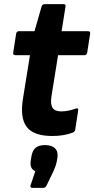

<svg xmlns="http://www.w3.org/2000/svg" viewBox="-20 -646 457 929"><path d="M234 12Q143 12 109.5 -31.5Q76 -75 91 -168L125 -379H55Q41 -379 44 -392L58 -482Q60 -495 71 -495H147L181 -614Q185 -626 196 -626H287Q300 -626 297 -614L278 -495H405Q419 -495 416 -482L402 -392Q399 -379 389 -379H261L229 -180Q223 -141 234.5 -124Q246 -107 276 -107Q308 -107 345 -120Q361 -126 358 -110L344 -19Q342 -8 331 -4Q310 4 285.5 8Q261 12 234 12ZM137 263Q124 263 128 250L151 182Q122 171 129 129L132 111Q137 81 153 68.5Q169 56 198 56Q230 56 246 71.5Q262 87 258 116L255 134Q252 148 248 159.5Q244 171 237 186L206 250Q200 263 190 263Z"/></svg>

Font: Sofia Sans ExtraBold
Style: Italic
Weight: 800
Italic angle: -9°
Designer: Botio Nikoltchev, Ani Petrova
Foundry: lettersoup
Version: Version 4.100; ttfautohint (v1.8.4.7-5d5b)